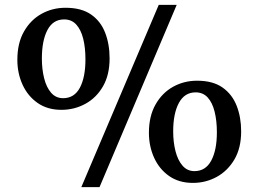

<svg xmlns="http://www.w3.org/2000/svg" viewBox="-20 -771 1066 791"><path d="M315 0 634 -751H708L390 0ZM233 -318.5Q175.5 -318.5 135 -346.8Q94.5 -375 73 -422Q51.5 -469 51.5 -524.5Q51.5 -593.5 78.8 -641.2Q106 -689 151 -714Q196 -739 250 -739Q315.5 -739 355.2 -711.2Q395 -683.5 413.2 -636.2Q431.5 -589 431.5 -530.5Q431.5 -462 404 -414.8Q376.5 -367.5 331.2 -343Q286 -318.5 233 -318.5ZM240 -366.5Q286 -366.5 309 -409.5Q332 -452.5 332 -526.5Q332 -574.5 322.8 -611.5Q313.5 -648.5 294.2 -669.8Q275 -691 244 -691Q198.5 -691 175.5 -647.5Q152.5 -604 152.5 -529.5Q152.5 -486 161.8 -448.8Q171 -411.5 190.5 -389Q210 -366.5 240 -366.5ZM774.5 -17.5Q717 -17.5 676.5 -46Q636 -74.5 614.8 -121.5Q593.5 -168.5 593.5 -224Q593.5 -292.5 620.8 -340.5Q648 -388.5 693 -413.5Q738 -438.5 792 -438.5Q857 -438.5 896.8 -410.5Q936.5 -382.5 955 -335.2Q973.5 -288 973.5 -230Q973.5 -161.5 945.8 -114.2Q918 -67 872.8 -42.2Q827.5 -17.5 774.5 -17.5ZM781 -66Q827 -66 850.2 -109.2Q873.5 -152.5 873.5 -226Q873.5 -273.5 864.2 -310.8Q855 -348 835.8 -369.2Q816.5 -390.5 786 -390.5Q740.5 -390.5 717 -347Q693.5 -303.5 693.5 -229.5Q693.5 -185.5 703 -148.2Q712.5 -111 732 -88.5Q751.5 -66 781 -66Z"/></svg>

Font: Merriweather 48pt SemiBold
Style: Regular
Weight: 600
Version: Version 2.100